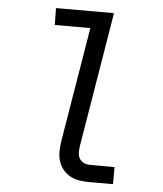

<svg xmlns="http://www.w3.org/2000/svg" viewBox="-53 -781 705 828"><g transform="rotate(5 300.0 -367.5)"><path d="M363 0Q341 0 320 -3.5Q299 -7 281.5 -16.5Q264 -26 251 -41.5Q238 -57 231.5 -76.5Q225 -96 225 -117.5Q225 -139 228 -161L311 -662H157L156 -735H407L310 -149Q308 -135 308.5 -120.5Q309 -106 316.5 -95Q324 -84 336.5 -79Q349 -74 363 -74H467V0Z"/></g></svg>

Font: Iosevka Plex Etoile
Style: Italic
Weight: 400
Italic angle: -9°
Designer: Belleve Invis
Foundry: Belleve Invis
Version: Version 25.1.1; ttfautohint (v1.8.4)